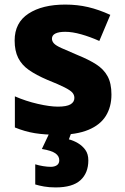

<svg xmlns="http://www.w3.org/2000/svg" viewBox="-20 -579 546 839"><path d="M467 -166Q467 -112 442.5 -72.5Q418 -33 366 -11.5Q314 10 234 10Q176 10 132.5 3Q89 -4 45 -22V-158Q93 -137 145.5 -125Q198 -113 233 -113Q271 -113 288 -123Q305 -133 305 -151Q305 -164 296.5 -174Q288 -184 262.5 -197Q237 -210 187 -230Q138 -251 106.5 -273Q75 -295 59.5 -326Q44 -357 44 -402Q44 -480 104.5 -519.5Q165 -559 265 -559Q318 -559 365 -548Q412 -537 462 -514L414 -400Q374 -418 335 -429Q296 -440 265 -440Q237 -440 222 -432.5Q207 -425 207 -410Q207 -399 215.5 -389.5Q224 -380 248.5 -369Q273 -358 320 -338Q367 -319 400 -298Q433 -277 450 -246Q467 -215 467 -166ZM366 122Q366 177 331.5 208.5Q297 240 223 240Q195 240 172.5 236Q150 232 134 227V139Q150 144 168.5 147Q187 150 202 150Q218 150 228.5 143Q239 136 239 121Q239 103 222 91Q205 79 163 72L197 0H292L281 30Q301 35 320.5 46.5Q340 58 353 76Q366 94 366 122Z"/></svg>

Font: Noto Sans Cham ExtraBold
Style: Regular
Weight: 800
Version: Version 2.002